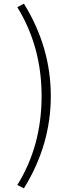

<svg xmlns="http://www.w3.org/2000/svg" viewBox="-20 -830 355 1043"><path d="M110 193 74 175Q206 -37 206 -308Q206 -577 74 -791L110 -810Q256 -574 256 -308Q256 -43 110 193Z"/></svg>

Font: NotoSansHansLight
Style: Regular
Weight: 300
Designer: Ryoko NISHIZUKA  (kana & ideographs); Paul D. Hunt (Latin, Greek & Cyrillic); Wenlong ZHANG  (bopomofo); Sandoll Communi
Foundry: Adobe Systems Incorporated
Version: Version 1.00;December 8, 2021;FontCreator 13.0.0.2675 64-bit